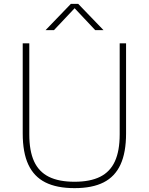

<svg xmlns="http://www.w3.org/2000/svg" viewBox="-20 -964 770 993"><path d="M97.5 -274V-740H131.5V-269Q131.5 -183.5 156.2 -129.5Q181 -75.5 232.5 -49.8Q284 -24 365.5 -24Q446.5 -24 498 -49.8Q549.5 -75.5 574.2 -129.5Q599 -183.5 599 -269V-740H632V-274Q632 -175 603.2 -112.8Q574.5 -50.5 516 -20.8Q457.5 9 365.5 9Q273.5 9 214.5 -20.8Q155.5 -50.5 126.5 -112.8Q97.5 -175 97.5 -274ZM515.5 -808H472.5L366 -921.5L259 -808H215.5L346.5 -944H384.5Z"/></svg>

Font: Encode Sans Semi Expanded Thin
Style: Regular
Weight: 250
Width: 6
Designer: Multiple Designers
Foundry: Impallari Type
Version: Version 2.000